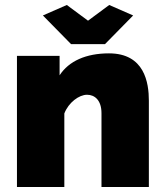

<svg xmlns="http://www.w3.org/2000/svg" viewBox="-20 -750 661 770"><path d="M152 -688 265 -573H401L514 -688L418 -730L333 -667L248 -730ZM577 -346C577 -418 560 -536 417 -536C325 -536 256 -505 219 -448V-526H48V0H238V-295C255 -339 297 -370 329 -370C360 -370 387 -348 387 -296V0H577Z"/></svg>

Font: Raleway Black
Style: Regular
Weight: 900
Designer: Matt McInerney, Pablo Impallari, Rodrigo Fuenzalida
Foundry: Matt McInerney, Pablo Impallari, Rodrigo Fuenzalida
Version: Version 3.000g; ttfautohint (v1.5) -l 8 -r 28 -G 28 -x 14 -D